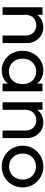

<svg xmlns="http://www.w3.org/2000/svg" viewBox="854 -1380 535 2284"><g transform="rotate(90 1122.0 -237.5)"><path d="M66 0H156V-277C156 -349 208 -401 280 -401C352 -401 402 -350 402 -277V0H492V-295C492 -394 415 -485 306 -485C243 -485 190 -458 156 -413V-475H66Z M816 10C884 10 940 -18 974 -64V0H1065V-475H974V-410C940 -457 883 -485 816 -485C685 -485 584 -376 584 -237C584 -98 685 10 816 10ZM831 -75C741 -75 677 -143 677 -238C677 -333 740 -400 830 -400C920 -400 980 -334 980 -237C980 -141 920 -75 831 -75Z M1196 0H1286V-277C1286 -349 1338 -401 1410 -401C1482 -401 1532 -350 1532 -277V0H1622V-295C1622 -394 1545 -485 1436 -485C1373 -485 1320 -458 1286 -413V-475H1196Z M1961 10C2100 10 2209 -99 2209 -239C2209 -377 2099 -485 1961 -485C1821 -485 1713 -377 1713 -239C1713 -100 1822 10 1961 10ZM1961 -77C1871 -77 1806 -145 1806 -239C1806 -331 1871 -398 1961 -398C2050 -398 2116 -332 2116 -239C2116 -145 2051 -77 1961 -77Z"/></g></svg>

Font: Outfit
Style: Regular
Weight: 400
Designer: Rodrigo Fuenzalida
Foundry: fragTYPE
Version: Version 1.100;gftools[0.9.27]